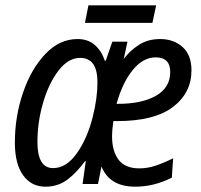

<svg xmlns="http://www.w3.org/2000/svg" viewBox="-20 -693 758 723"><path d="M151 10Q198 10 233 -16Q268 -42 300 -86H303L291 0H349L362 -66Q393 10 489 10Q560 10 627 -24L632 -97Q598 -80 567 -69.5Q536 -59 505 -59Q451 -59 426.5 -91.5Q402 -124 402 -179Q402 -205 407 -237H421Q561 -237 631 -290Q701 -343 701 -428Q701 -486 667.5 -516Q634 -546 583 -546Q537 -546 503 -524Q469 -502 446 -471L460 -536H403L378 -464H375Q362 -502 336.5 -524Q311 -546 272 -546Q204 -546 150.5 -489.5Q97 -433 66.5 -343.5Q36 -254 36 -156Q36 -76 67 -33Q98 10 151 10ZM419 -302Q441 -382 480 -429.5Q519 -477 566 -477Q621 -477 621 -422Q621 -363 567.5 -332.5Q514 -302 425 -302ZM180 -60Q121 -60 121 -158Q121 -234 142.5 -307Q164 -380 200.5 -427.5Q237 -475 282 -475Q347 -475 347 -383Q347 -323 329 -252Q309 -172 269.5 -116Q230 -60 180 -60ZM300 -607 313 -673H568L554 -607Z"/></svg>

Font: Noto Sans UI SemiCondensed
Style: Italic
Weight: 400
Width: 4
Italic angle: -12°
Designer: Monotype Design Team
Foundry: Monotype Imaging Inc.
Version: Version 1.901